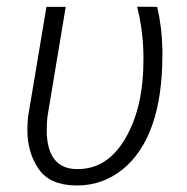

<svg xmlns="http://www.w3.org/2000/svg" viewBox="-20 -549 563 579"><path d="M120.1 -528.3 64.9 -198.7C63.5 -184.6 62.5 -170.4 62.5 -157.7C62.5 -112.3 73.7 -72.8 96.2 -40C118.2 -7.3 155.3 9.3 207.5 10.3C209.5 10.3 211.4 10.3 213.4 10.3C263.7 10.3 309.1 -5.9 349.1 -37.6C429.2 -102.1 469.7 -218.3 469.7 -382.8C469.7 -388.2 469.7 -393.1 469.7 -398.4C469.2 -441.9 463.9 -485.4 454.1 -528.3L393.6 -528.8C404.3 -486.3 410.6 -442.9 412.1 -398.4C412.6 -388.2 412.6 -378.4 412.6 -368.7C412.6 -272.9 394.5 -194.3 358.4 -132.3C322.3 -69.8 273.9 -39.1 214.4 -39.1C212.4 -39.1 210.9 -39.1 209 -39.1C158.7 -40.5 129.9 -70.3 122.6 -127.4L121.1 -144C121.1 -148.4 121.1 -153.3 121.1 -157.7C121.1 -170.9 121.6 -184.1 123 -196.8L178.2 -528.3Z"/></svg>

Font: Roboto Light
Style: Italic
Weight: 300
Italic angle: -12°
Designer: Google
Version: Version 2.137; 2017